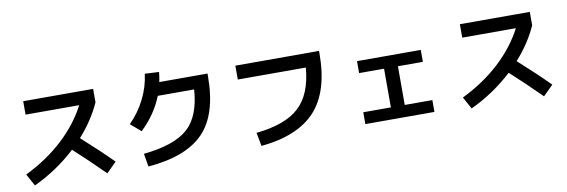

<svg xmlns="http://www.w3.org/2000/svg" viewBox="-57 -1238 5115 1732"><g transform="rotate(-10 2500.0 -372.0)"><path d="M179.7 -610.4V-733.4H820.3V-610.4Q750 -454.1 626 -316.4Q786.1 -172.9 906.2 -51.8L814.5 39.1Q668 -107.4 537.1 -225.6Q364.3 -65.4 152.3 33.2L91.8 -77.1Q293 -175.8 439.9 -312Q586.9 -448.2 670.9 -610.4Z M1716.8 -570.3H1383.8Q1320.3 -410.2 1185.5 -281.2L1090.8 -362.3Q1177.7 -448.2 1233.4 -559.6Q1289.1 -670.9 1302.7 -787.1L1432.6 -780.3Q1428.7 -738.3 1418.9 -690.4H1860.4V-667Q1860.4 -318.4 1701.2 -152.3Q1542 13.7 1190.4 43L1169.9 -77.1Q1451.2 -105.5 1575.7 -215.3Q1700.2 -325.2 1716.8 -570.3Z M2120.1 -716.8H2886.7V-693.4Q2886.7 -346.7 2726.1 -170.9Q2565.4 4.9 2226.6 37.1L2203.1 -86.9Q2468.8 -113.3 2596.2 -230Q2723.6 -346.7 2743.2 -589.8H2120.1Z M3208 -566.4H3792V-457H3563.5V-102.5H3816.4V5.9H3183.6V-102.5H3436.5V-457H3208Z M4179.7 -610.4V-733.4H4820.3V-610.4Q4750 -454.1 4626 -316.4Q4786.1 -172.9 4906.2 -51.8L4814.5 39.1Q4668 -107.4 4537.1 -225.6Q4364.3 -65.4 4152.3 33.2L4091.8 -77.1Q4293 -175.8 4439.9 -312Q4586.9 -448.2 4670.9 -610.4Z"/></g></svg>

Font: Mgen+ 1c bold
Style: Bold
Weight: 700
Designer: [Source Han Sans]
Ryoko NISHIZUKA  (kana & ideographs); Paul D. Hunt (Latin, Greek & Cyrillic); Wenlong ZHANG  (bopomofo
Version: Version 1.059.20150602